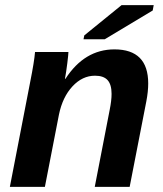

<svg xmlns="http://www.w3.org/2000/svg" viewBox="-20 -732 640 752"><path d="M351.1 0 409.7 -302.2Q417 -338.4 417 -364.3Q417 -400.9 401.4 -418.2Q385.7 -435.5 352.1 -435.5Q302.7 -435.5 263.9 -393.8Q225.1 -352.1 210.9 -283.2L155.8 0H18.6L98.1 -410.2Q114.3 -491.2 117.2 -528.3H248Q248 -520.5 243.7 -485.1Q239.3 -449.7 234.4 -423.3H236.3Q311 -538.6 428.2 -538.6Q560.5 -538.6 560.5 -405.3Q560.5 -373.5 553.2 -335.4L487.8 0ZM307.1 -578.1 310.1 -593.3 456.1 -711.9H582L578.1 -690.9L390.1 -578.1Z"/></svg>

Font: Cousine
Style: Bold Italic
Weight: 700
Italic angle: -12°
Monospace: yes
Designer: Steve Matteson
Foundry: Ascender Corporation
Version: Version 1.20